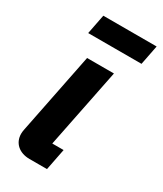

<svg xmlns="http://www.w3.org/2000/svg" viewBox="-185 -797 734 867"><g transform="rotate(30 182.5 -363.5)"><path d="M67 -625H345L365 -727H87ZM213 0 235 -112H176L259 -525H119L35 -105C33 -95 32 -88 32 -80C32 -32 68 0 122 0Z"/></g></svg>

Font: Braiins Sans
Style: Bold Italic
Weight: 700
Italic angle: -11.31°
Designer: Mike Abbink, Paul van der Laan, Pieter van Rosmalen, Jiri Chlebus, Lubos Buracinsky
Foundry: Bold Monday, Sudetype
Version: Version 1.000;hotconv 1.0.109;makeotfexe 2.5.65596